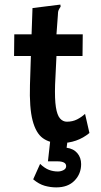

<svg xmlns="http://www.w3.org/2000/svg" viewBox="-20 -610 440 833"><path d="M241 11Q196 11 166 -10.5Q136 -32 121.5 -87Q107 -142 110 -242L114 -367H41L42 -461H117L121 -575L233 -589L242 -590L243 -581Q238 -574 234.5 -566.5Q231 -559 231 -543L225 -461H339L338 -367H225L219 -243Q217 -180 222.5 -145Q228 -110 240.5 -96Q253 -82 270 -82Q295 -82 314.5 -92Q334 -102 349 -116L368 -33Q315 11 241 11ZM224 203Q199 203 174 196Q149 189 124 168L154 101Q174 120 192.5 127Q211 134 231 134Q244 134 255.5 128Q267 122 267 111Q267 100 257 95Q247 90 230 90H188L198 0H273L269 31Q299 35 315.5 54.5Q332 74 332 102Q332 144 303.5 173.5Q275 203 224 203Z"/></svg>

Font: Inconsolata Condensed ExtraBold
Style: Regular
Weight: 800
Width: 3
Monospace: yes
Designer: Raph Levien, Cyreal, Brenton Simpson
Foundry: Raph Levien, Cyreal, Google
Version: Version 3.001; ttfautohint (v1.8.2.53-6de2)